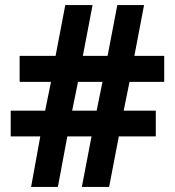

<svg xmlns="http://www.w3.org/2000/svg" viewBox="-20 -733 686 753"><path d="M488 -412 465 -299H591V-198H446L408 0H301L339 -198H244L207 0H102L138 -198H22V-299H157L180 -412H57V-514H198L236 -713H343L305 -514H402L440 -713H545L507 -514H624V-412ZM263 -299H359L382 -412H286Z"/></svg>

Font: Noto Sans Ethiopic
Style: Bold
Weight: 700
Designer: Monotype Design Team
Foundry: Monotype Imaging Inc.
Version: Version 2.102; ttfautohint (v1.8.4.7-5d5b)